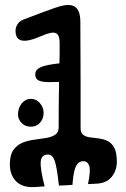

<svg xmlns="http://www.w3.org/2000/svg" viewBox="-20 -741 513 779"><path d="M306 -654Q306 -592.5 306.5 -531.5Q307 -470.5 307 -409Q307 -403.5 307 -397.8Q307 -392 307 -386.2Q307 -380.5 307 -375Q307 -365.5 307 -356.2Q307 -347 307 -337Q307 -328 307 -319Q307 -310 307 -301Q307 -290.5 307 -280.5Q307 -270.5 307 -260Q307 -253.5 307 -247.2Q307 -241 307 -234.8Q307 -228.5 307 -222Q307 -202 317.5 -194Q328 -186 344.8 -183.8Q361.5 -181.5 380.5 -179.2Q399.5 -177 416.2 -169Q433 -161 443.5 -141.8Q454 -122.5 454 -85Q454 -50 434 -24.5Q414 1 375 4Q365.5 4.5 356 5Q346.5 5.5 337 6Q348.5 -48 342.2 -67.5Q336 -87 318 -87Q307 -87 298.2 -80.2Q289.5 -73.5 283.2 -53Q277 -32.5 274 9Q260 10 246.5 10.8Q233 11.5 219 12Q211 -63 202 -88.5Q193 -114 175 -114Q147.5 -114 145.2 -84.8Q143 -55.5 161 15Q150 16 139 16.8Q128 17.5 117 18Q69.5 20 44.8 -6Q20 -32 20 -74Q20 -112 34.2 -132.2Q48.5 -152.5 71 -161.8Q93.5 -171 119 -174.2Q144.5 -177.5 167 -181.2Q189.5 -185 203.8 -194.2Q218 -203.5 218 -225Q218 -260.5 218.2 -295.8Q218.5 -331 219 -366Q219.5 -377.5 219.5 -386.5Q219.5 -395.5 219.5 -403.5Q219.5 -411 219.8 -418Q220 -425 220 -433Q220.5 -448 220.8 -466Q221 -484 221.5 -501Q221.5 -508.5 221.8 -515.8Q222 -523 222 -529Q222 -537.5 222 -546.2Q222 -555 222 -563Q222.5 -592.5 213 -602Q203.5 -611.5 185.2 -607.5Q167 -603.5 141 -592Q110.5 -579 88.5 -576.2Q66.5 -573.5 54.8 -583Q43 -592.5 43 -616Q43 -629.5 51 -642.5Q59 -655.5 76 -662Q125 -680.5 155.5 -692Q186 -703.5 204 -709.5Q222 -715.5 233.2 -718Q244.5 -720.5 255 -721Q281.5 -721 293.8 -704Q306 -687 306 -654ZM105 -227Q82 -227 67.5 -242.2Q53 -257.5 53 -276Q53 -303 68.2 -321.5Q83.5 -340 105 -340Q127 -340 142 -322.5Q157 -305 157 -283Q157 -260 142.8 -243.5Q128.5 -227 105 -227ZM264 -488 270 -412Q211.5 -407.5 180 -407.8Q148.5 -408 136.2 -414.8Q124 -421.5 123 -437Q122 -451.5 133.2 -461.2Q144.5 -471 175.2 -477.2Q206 -483.5 264 -488ZM257 -671Q257 -671 257 -671Q257 -671 257 -671Q257 -671 257 -671Q257 -671 257 -671Q257 -671 257 -671Q257 -671 257 -671Q257 -671 257 -671Q257 -671 257 -671ZM275 -503 266 -575Q284.5 -577 291 -566.2Q297.5 -555.5 297.5 -534.5Q297.5 -519.5 292 -512.2Q286.5 -505 275 -503ZM108 -120Q108 -120 108 -120Q108 -120 108 -120Q108 -120 108 -120Q108 -120 108 -120Q108 -120 108 -120Q108 -120 108 -120Q108 -120 108 -120Q108 -120 108 -120Z"/></svg>

Font: Kablammo
Style: Regular
Weight: 400
Designer: Travis Kochel, Lizy Gershenzon, Daria Petrova, Ethan Cohen
Foundry: Vectro Type Foundry
Version: Version 1.002